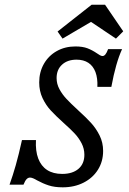

<svg xmlns="http://www.w3.org/2000/svg" viewBox="-20 -778 543 809"><path d="M135.5 -18.5Q127.4 -23.4 119.8 -26.6Q112.1 -29.8 106.5 -29.8Q98.4 -29.8 91.9 -23Q85.5 -16.1 79 0H20.2Q33.9 -37.9 46.4 -81.9Q58.9 -125.8 72.6 -187.9H131.5Q129 -141.9 141.1 -110.1Q153.2 -78.2 178.6 -61.7Q204 -45.2 241.9 -45.2Q285.5 -45.2 310.5 -66.5Q335.5 -87.9 335.5 -125.8Q335.5 -151.6 323.8 -174.2Q312.1 -196.8 294.8 -215.3Q277.4 -233.9 248.4 -259.7Q214.5 -290.3 194 -312.5Q173.4 -334.7 159.3 -364.5Q145.2 -394.4 145.2 -430.6Q145.2 -474.2 164.9 -508.9Q184.7 -543.5 219.4 -562.9Q254 -582.3 297.6 -582.3Q328.2 -582.3 348.4 -574.6Q368.5 -566.9 388.7 -553.2Q395.2 -548.4 401.2 -545.2Q407.3 -541.9 412.1 -541.9Q418.5 -541.9 424.2 -548.8Q429.8 -555.6 435.5 -571H494.4Q467.7 -512.9 449.2 -412.1H390.3Q391.9 -448.4 382.3 -474.2Q372.6 -500 352.4 -513.3Q332.3 -526.6 302.4 -526.6Q264.5 -526.6 241.5 -505.6Q218.5 -484.7 218.5 -449.2Q218.5 -424.2 230.6 -402Q242.7 -379.8 260.1 -361.3Q277.4 -342.7 308.1 -314.5Q342.7 -283.1 363.7 -260.1Q384.7 -237.1 399.6 -207.3Q414.5 -177.4 414.5 -141.9Q414.5 -97.6 392.7 -62.9Q371 -28.2 332.3 -8.5Q293.5 11.3 244.4 11.3Q209.7 11.3 185.1 3.2Q160.5 -4.8 135.5 -18.5ZM222.6 -645.2 366.1 -758.1H422.6L499.2 -646L468.5 -615.3L338.7 -702.4L405.6 -710.5L243.5 -615.3Z"/></svg>

Font: Playfair Micro SmCond SmLight
Style: Italic
Weight: 360
Width: 4
Italic angle: -15.6°
Designer: Claus Eggers Sørensen
Foundry: Claus Eggers Sørensen
Version: Version 2.203;Glyphs 3.3 (3326)